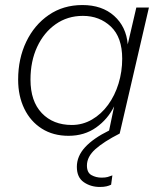

<svg xmlns="http://www.w3.org/2000/svg" viewBox="-20 -530 640 762"><path d="M252 9Q191 9 146 -19.5Q101 -48 76.5 -98.5Q52 -149 52 -214Q52 -297 84 -364Q116 -431 173.5 -470.5Q231 -510 307 -510Q385 -510 433 -467Q481 -424 487 -354L521 -500H571L455 0Q392 32 358.5 62Q325 92 325 127Q325 155 343 165Q361 175 383 175Q398 175 407 172.5Q416 170 426 166L421 203Q413 207 402.5 209.5Q392 212 376 212Q340 212 312.5 193Q285 174 285 132Q285 90 317.5 54.5Q350 19 413 -12L433 -108Q408 -57 361.5 -24Q315 9 252 9ZM265 -34Q308 -34 345 -55.5Q382 -77 409 -114Q436 -151 450.5 -198.5Q465 -246 465 -297Q465 -382 420 -424.5Q375 -467 309 -467Q248 -467 201 -434Q154 -401 127.5 -344Q101 -287 101 -214Q101 -128 146 -81Q191 -34 265 -34Z"/></svg>

Font: Work Sans Light
Style: Italic
Weight: 300
Italic angle: -13°
Designer: Wei Huang
Foundry: Wei Huang
Version: Version 2.010; ttfautohint (v1.8.3)